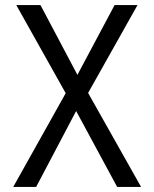

<svg xmlns="http://www.w3.org/2000/svg" viewBox="-20 -734 603 754"><path d="M32 0 238 -368 44 -714H139L284 -440L430 -714H520L326 -369L534 0H440L279 -298L122 0Z"/></svg>

Font: Noto Sans Mono SemiCondensed
Style: Regular
Weight: 400
Width: 4
Designer: Monotype Design Team
Foundry: Monotype Imaging Inc.
Version: Version 2.014